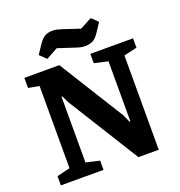

<svg xmlns="http://www.w3.org/2000/svg" viewBox="-148 -971 1026 1096"><g transform="rotate(-20 364.5 -423.0)"><path d="M34.8 0V-56.1L114.8 -75.3V-574.3L48.8 -586.7V-648H261.3L507.1 -253.4L527.4 -207.7H532.7V-572.7L449.8 -591.1V-648H709.2V-591.1L629.5 -572.7V0H506.1L235.9 -433.5L216.9 -474.1H211.5V-75.3L294 -56.1V0ZM439.9 -699.4Q424.9 -699.4 411.6 -702.1Q398.4 -704.9 381 -710.9L280.3 -743.9L209.3 -704.9L170.6 -742.1L205.4 -794.8Q227.6 -827.9 247.9 -837.1Q268.2 -846.4 289.4 -846.4Q304.4 -846.4 318 -843.4Q331.6 -840.3 349.8 -834.3L449.7 -801.1L521.5 -839.2L559.4 -802.9L524.6 -750.1Q503.2 -717.1 482.1 -708.2Q461 -699.4 439.9 -699.4Z"/></g></svg>

Font: Faustina Light
Style: Regular
Weight: 300
Designer: Alfonso Garcia
Foundry: http://www.omnibus-type.com
Version: Version 1.200